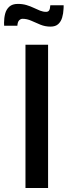

<svg xmlns="http://www.w3.org/2000/svg" viewBox="-69 -938 337 958"><path d="M58.1 0V-714.8H170.9V0ZM183.1 -805.2Q156.2 -805.2 132.6 -814.9Q108.9 -824.7 87.2 -834.5Q65.4 -844.2 43.5 -844.2Q34.7 -844.2 26.9 -836.9Q19 -829.6 17.6 -809.6H-48.3Q-48.3 -813.5 -48.6 -817.4Q-48.8 -821.3 -48.8 -824.7Q-48.8 -848.6 -43.2 -869.9Q-37.6 -891.1 -22.5 -904.8Q-7.3 -918.5 20 -918.5Q43.9 -918.5 63.5 -912.6Q83 -906.7 99.6 -898.7Q116.2 -890.6 131.1 -884.8Q146 -878.9 161.1 -878.9Q170.9 -878.9 175.8 -885.5Q180.7 -892.1 182.1 -911.6H248.5Q248.5 -906.7 248.5 -902.3Q248.5 -897.9 248 -893.1Q247.1 -870.6 241.2 -850.6Q235.4 -830.6 221.7 -817.9Q208 -805.2 183.1 -805.2Z"/></svg>

Font: Pontano Sans
Style: Bold
Weight: 700
Designer: Vernon Adams
Foundry: Vernon Adams
Version: Version 2.001